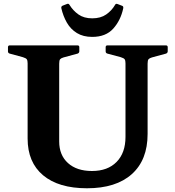

<svg xmlns="http://www.w3.org/2000/svg" viewBox="-20 -991 935 1024"><path d="M767.2 -276.5Q767.2 -137.7 683 -62.3Q598.8 13.1 443.9 13.1Q292.6 13.1 209.9 -56.1Q127.3 -125.3 127.3 -252.1V-749H295.7V-236.6Q295.7 -163.7 342.5 -121.4Q389.3 -79 470.5 -79Q554.3 -79 601.8 -127.4Q649.3 -175.7 649.3 -260.9V-749H767.2ZM22.5 -739Q22.5 -749 32.1 -749H393Q403 -749 403 -739.4V-717.7Q403 -708.7 394 -705.1L319 -684.8Q305.9 -681 300.8 -675.2Q295.7 -669.3 295.7 -651.4V-542.2H127.3V-653.3Q127.3 -667.7 123.1 -674.4Q118.8 -681 102.1 -686L31.9 -705.1Q22.5 -707.8 22.5 -717.2ZM543.5 -739Q543.5 -749 553.1 -749H864.5Q874.5 -749 874.5 -739.4V-717.7Q874.5 -708.7 865.5 -705.1L790.6 -684.8Q777.4 -681 772.3 -675.2Q767.2 -669.3 767.2 -651.4V-542.2H649.3V-653.3Q649.3 -667.7 645.1 -674.4Q640.8 -681 624.1 -686L552.9 -705.1Q543.5 -707.8 543.5 -717.2ZM471.9 -794.2Q423.8 -794.2 390.3 -814.7Q356.8 -835.2 336.7 -870.1Q316.7 -905 307.1 -947.2Q305.1 -956.9 314.1 -960.8L337.5 -969.9Q346.1 -973.4 350.7 -965Q369.4 -934.4 398.6 -913.8Q427.7 -893.2 471.9 -893.2Q516.8 -893.2 546.3 -913.8Q575.9 -934.4 593.6 -964.9Q597.6 -973.4 607.2 -969.4L630.8 -960.3Q639.3 -957.8 637.3 -946.8Q623.8 -882.9 584.1 -838.5Q544.4 -794.2 471.9 -794.2Z"/></svg>

Font: Hahmlet
Style: Regular
Weight: 400
Designer: Minjoo Ham & Mark Frömberg
Foundry: hypertype
Version: Version 1.002